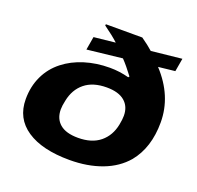

<svg xmlns="http://www.w3.org/2000/svg" viewBox="-128 -862 1036 1011"><g transform="rotate(20 390.0 -356.5)"><path d="M361.8 12.2Q208 12.2 122.1 -45.4Q36.1 -103 36.1 -210.9Q36.1 -281.7 63.5 -339.8Q90.8 -397.9 142.1 -438Q190.4 -476.1 255.9 -496.6Q321.3 -517.1 397 -517.1Q452.1 -517.1 503.9 -502.9L508.8 -508.8Q472.2 -557.6 443.8 -586.9L247.1 -564.9L259.8 -639.2L379.9 -651.9Q350.1 -679.7 296.9 -717.8L297.9 -725.1H502Q543 -696.3 567.9 -673.8L738.8 -691.9L726.1 -618.2L632.8 -607.9Q746.1 -485.8 746.1 -337.9Q746.1 -196.3 672.9 -106.9Q622.6 -47.9 542.5 -17.8Q462.4 12.2 361.8 12.2ZM363.8 -112.8Q440.9 -112.8 487.1 -150.6Q533.2 -188.5 545.9 -253.9Q551.8 -283.7 551.8 -304.2Q551.8 -356 517.6 -385Q483.4 -414.1 417 -414.1Q339.8 -414.1 293.9 -376.7Q248 -339.4 234.9 -273.9Q228 -243.2 228 -223.1Q228 -170.9 262.2 -141.8Q296.4 -112.8 363.8 -112.8Z"/></g></svg>

Font: Archivo Expanded ExtraBold
Style: Italic
Weight: 800
Width: 7
Italic angle: -10°
Designer: Hector Gatti
Foundry: Omnibus-Type
Version: Version 2.001